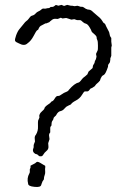

<svg xmlns="http://www.w3.org/2000/svg" viewBox="-20 -761 518 780"><path d="M428.2 -519Q427.7 -507.8 423.8 -503.9Q418.9 -499 418.9 -494.1V-490.2Q409.2 -460.9 402.3 -457Q395 -453.1 394 -451.2Q393.1 -449.2 390.6 -445.3Q388.2 -441.4 387.2 -437Q386.2 -432.1 383.8 -431.2Q381.8 -428.2 376 -423.3Q370.1 -418.5 368.2 -415.5Q366.2 -412.1 365.2 -411.1Q364.3 -411.1 359.4 -407.2Q354.5 -403.3 350.6 -402.3Q347.2 -401.9 342.8 -395Q338.4 -388.7 331.5 -389.6Q324.2 -390.1 322.3 -388.7Q320.3 -387.2 313 -375.5Q304.2 -360.8 288.1 -352.5Q272 -344.2 268.1 -336.9Q265.1 -335 256.8 -331.5Q248.5 -328.1 243.2 -321.3Q235.4 -311.5 225.6 -309.6Q215.3 -307.6 208 -293Q207 -291 202.1 -287.1Q197.3 -283.2 197.3 -279.3Q196.8 -275.9 195.8 -274.4Q194.8 -272.9 192.4 -269.5Q189 -264.6 189 -251Q184.1 -246.1 184.1 -242.2V-223.1Q179.2 -218.3 179.2 -210.9L181.2 -195.8L175.8 -179.2Q175.8 -177.2 176.8 -166Q177.7 -154.8 168.9 -147.9Q160.2 -140.6 156.2 -133.3Q152.3 -126 146.5 -126Q140.6 -126 139.6 -126.5Q138.2 -127 136.2 -129.4Q133.8 -131.8 131.8 -133.3Q129.9 -134.8 127 -134.8Q124 -134.8 118.7 -139.6Q113.3 -144.5 113.8 -152.8L116.2 -161.1Q117.2 -162.1 116.7 -167Q116.2 -173.8 122.1 -186Q122.1 -189 121.1 -198.2Q120.1 -207.5 126 -213.9Q135.3 -229 134.3 -247.6Q133.8 -266.1 134.8 -271L140.1 -283.2Q140.1 -284.2 139.6 -289.6Q139.2 -294.9 141.1 -295.9Q143.1 -302.7 151.9 -310.1Q161.1 -317.4 161.1 -323.2Q166 -330.6 173.3 -335Q180.7 -339.8 183.1 -341.8L189.9 -349.1Q195.8 -349.6 202.1 -360.4Q208.5 -371.1 213.9 -371.1Q219.7 -371.1 222.7 -372.6Q225.6 -374 232.4 -378.9Q238.8 -383.8 248 -387.2Q257.3 -390.6 259.8 -396Q282.7 -422.4 298.3 -425.3Q302.7 -426.3 308.1 -433.1Q313 -439.9 317.9 -444.8Q323.2 -449.2 326.2 -451.2Q329.1 -453.1 335 -459Q336.9 -462.9 339.8 -470.2Q341.8 -472.2 347.7 -477.1Q353.5 -481.9 355.5 -483.9Q356.9 -485.8 356.9 -489.3Q356.9 -494.6 360.8 -500Q364.7 -504.9 364.7 -508.8Q365.2 -514.2 367.7 -516.6Q369.6 -518.6 372.1 -530.8L370.1 -542L377 -557.1Q377.9 -557.6 377.9 -575.2Q377.9 -592.8 375.5 -597.7Q372.1 -604.5 372.6 -608.9Q373 -613.8 362.8 -622.6Q352.1 -630.9 351.6 -634.8Q351.1 -638.2 343.8 -650.4Q336.4 -662.6 329.6 -664.6Q322.8 -666 317.4 -670.9Q312 -675.8 309.6 -677.7Q307.6 -679.7 299.8 -679.2Q292.5 -678.2 281.7 -683.1L270 -681.2L259.8 -684.6Q252.9 -687 249 -688L233.9 -686L227.1 -689L214.8 -684.1Q212.9 -684.1 204.1 -684.6Q195.3 -685.1 187 -676.8Q186 -676.8 180.2 -670.9L168 -666H164.6L149.9 -658.2Q140.1 -654.8 135.7 -641.6Q135.3 -640.1 131.3 -638.2Q127.4 -636.2 116.7 -615.2Q106 -594.7 91.8 -585Q79.1 -572.3 56.2 -585Q43.9 -589.8 41.5 -594.7Q39.1 -599.6 45.4 -617.2Q51.8 -634.8 59.6 -643.6Q67.4 -652.3 73.2 -660.2Q83.5 -673.8 87.4 -675.8Q91.3 -678.2 95.2 -683.1Q99.1 -688 102.5 -692.4Q106 -696.8 111.3 -697.8Q119.1 -699.7 124.5 -706.1Q129.9 -712.4 136.2 -714.8Q142.6 -717.3 147.9 -722.2Q152.8 -727.1 158.2 -726.1Q163.6 -725.1 168 -726.6Q171.9 -728 176.8 -728Q181.6 -728 186 -732.9H191.9Q195.8 -732.4 200.7 -736.3Q205.1 -740.2 206.5 -740.7Q208 -741.2 216.8 -737.8L230 -741.2L240.2 -736.8L252.9 -741.2L267.6 -737.8H272.9Q282.2 -734.9 288.6 -736.8Q294.9 -738.8 300.8 -735.8Q307.1 -732.9 311.5 -733.4Q317.4 -733.9 323.2 -729Q329.6 -724.1 332 -724.1Q334 -722.2 341.8 -721.7Q349.6 -721.2 358.4 -711.9Q367.7 -703.1 376.5 -696.3Q385.3 -689.5 390.6 -683.1Q396 -676.3 397 -673.8Q398.4 -669.9 401.9 -667.5Q406.2 -665 407.2 -663.1Q408.2 -661.1 412.1 -652.3Q416 -643.6 419.4 -638.2Q424.3 -630.9 425.3 -622.1Q426.3 -613.3 432.1 -606.9V-591.8L434.1 -576.2L432.1 -567.9V-534.2L428.2 -523.9ZM101.1 -63V-73.2Q101.1 -74.2 104 -80.1V-87.9Q106.4 -89.8 115.2 -93.8Q124 -97.7 127.9 -102.1Q131.8 -106 143.1 -99.6Q153.8 -92.8 157.7 -90.8Q161.6 -88.9 163.1 -87.9Q164.1 -85.9 164.1 -83.5L163.1 -74.2Q164.1 -59.1 163.1 -55.2L159.2 -42L158.2 -32.2Q157.2 -30.3 154.3 -26.4Q151.4 -22.5 151.4 -20.5Q150.9 -19 149.4 -15.6Q147.9 -11.7 147.5 -9.8Q145 1 119.6 -2Q94.2 -4.4 94.2 -15.1Q88.4 -37.1 99.1 -56.2Q101.1 -59.1 101.1 -63Z"/></svg>

Font: AntiqueNobleLightItalic
Style: LightItalic
Weight: 400
Version: Version 001.000